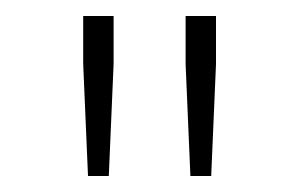

<svg xmlns="http://www.w3.org/2000/svg" viewBox="-20 -714 376 240"><path d="M90 -494 84 -634V-694H122V-634L116 -494ZM218 -494 212 -634V-694H250V-634L244 -494Z"/></svg>

Font: Source Sans Variable
Style: Regular
Weight: 200
Designer: Paul D. Hunt
Foundry: Adobe Systems Incorporated
Version: Version 3.006;hotconv 1.0.111;makeotfexe 2.5.65597